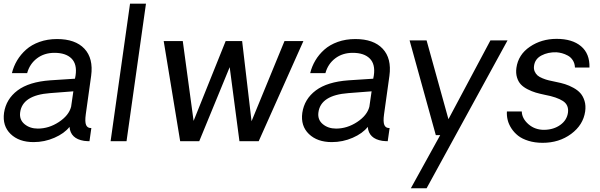

<svg xmlns="http://www.w3.org/2000/svg" viewBox="-24 -770 3274 1047"><path d="M159.2 4.9Q79.6 4.9 33.9 -39.3Q-11.7 -83.5 -2 -154.8Q9.3 -230 71.8 -276.9Q134.3 -323.7 250 -332L384.8 -340.8L388.2 -358.9Q397 -419.9 366 -450.9Q335 -481.9 272.9 -481.9Q217.3 -481.9 177.5 -451.7Q137.7 -421.4 124 -371.1H41Q49.8 -407.7 69.1 -440.2Q88.4 -472.7 118.2 -499.3Q147.9 -525.9 191.4 -541.5Q234.9 -557.1 287.1 -557.1Q386.7 -557.1 436.3 -504.4Q485.8 -451.7 473.1 -356.9Q470.2 -338.4 443.8 -147Q438 -105.5 445.6 -88.1Q453.1 -70.8 474.1 -71.8L463.9 0Q451.7 0 434.1 -2Q360.4 -13.7 355 -78.1Q327.1 -42.5 272.9 -18.8Q218.8 4.9 159.2 4.9ZM182.1 -68.8Q242.7 -68.8 297.1 -104.7Q351.6 -140.6 363.8 -188L376 -272L249 -262.2Q98.1 -251 85.9 -157.2Q80.6 -117.2 109.9 -93Q139.2 -68.8 182.1 -68.8Z M579.1 0 685.1 -750H772L666 0Z M1630.4 -545.9 1386.7 0H1281.7L1228.5 -403.8L1062.5 0H958.5L868.7 -545.9H972.7L1031.7 -110.8L1206.5 -545.9H1296.4L1347.7 -108.9L1527.3 -545.9Z M1785.6 4.9Q1706.1 4.9 1660.4 -39.3Q1614.7 -83.5 1624.5 -154.8Q1635.7 -230 1698.2 -276.9Q1760.7 -323.7 1876.5 -332L2011.2 -340.8L2014.6 -358.9Q2023.4 -419.9 1992.4 -450.9Q1961.4 -481.9 1899.4 -481.9Q1843.8 -481.9 1804 -451.7Q1764.2 -421.4 1750.5 -371.1H1667.5Q1676.3 -407.7 1695.6 -440.2Q1714.8 -472.7 1744.6 -499.3Q1774.4 -525.9 1817.9 -541.5Q1861.3 -557.1 1913.6 -557.1Q2013.2 -557.1 2062.7 -504.4Q2112.3 -451.7 2099.6 -356.9Q2096.7 -338.4 2070.3 -147Q2064.5 -105.5 2072 -88.1Q2079.6 -70.8 2100.6 -71.8L2090.3 0Q2078.1 0 2060.5 -2Q1986.8 -13.7 1981.4 -78.1Q1953.6 -42.5 1899.4 -18.8Q1845.2 4.9 1785.6 4.9ZM1808.6 -68.8Q1869.1 -68.8 1923.6 -104.7Q1978 -140.6 1990.2 -188L2002.4 -272L1875.5 -262.2Q1724.6 -251 1712.4 -157.2Q1707 -117.2 1736.3 -93Q1765.6 -68.8 1808.6 -68.8Z M2743.7 -549.8 2302.2 256.8H2216.3L2376.5 -33.2H2352.5L2209.5 -549.8H2302.2L2421.4 -120.1L2650.4 -549.8Z M2935.1 8.8Q2892.6 8.8 2857.9 -2Q2823.2 -12.7 2801.3 -30Q2779.3 -47.4 2764.6 -70.1Q2750 -92.8 2744.4 -115.7Q2738.8 -138.7 2740.2 -162.1H2821.3Q2822.3 -123.5 2857.9 -92.5Q2893.6 -61.5 2944.3 -62Q2995.6 -63 3031.5 -88.9Q3067.4 -114.7 3073.2 -155.8Q3078.6 -197.8 3045.7 -219.2Q3012.7 -240.7 2947.3 -252.9Q2918.9 -258.8 2897.5 -265.1Q2876 -271.5 2853 -283.2Q2830.1 -294.9 2816.2 -309.8Q2802.2 -324.7 2795.2 -347.9Q2788.1 -371.1 2792 -399.9Q2802.2 -472.2 2865.5 -515.1Q2928.7 -558.1 3011.2 -558.1Q3096.7 -558.1 3144.5 -517.8Q3192.4 -477.5 3190.4 -401.9H3111.3Q3110.4 -424.3 3099.6 -441.2Q3088.9 -458 3072.5 -466.8Q3056.2 -475.6 3040.8 -479.7Q3025.4 -483.9 3010.3 -484.9Q2964.4 -486.3 2928.7 -467.5Q2893.1 -448.7 2888.2 -411.1Q2885.7 -394 2891.6 -380.6Q2897.5 -367.2 2907.2 -358.6Q2917 -350.1 2935.1 -342.8Q2953.1 -335.4 2968.8 -331.8Q2984.4 -328.1 3008.3 -323.2Q3035.6 -317.9 3057.4 -311Q3079.1 -304.2 3102.8 -291.3Q3126.5 -278.3 3141.1 -261.7Q3155.8 -245.1 3163.6 -219.5Q3171.4 -193.8 3167 -162.1Q3156.2 -88.4 3090.6 -39.8Q3024.9 8.8 2935.1 8.8Z"/></svg>

Font: Oakes Grotesk
Style: Italic
Weight: 400
Italic angle: -8°
Designer: Samuel Oakes
Foundry: Samuel Oakes
Version: Version 1.000;PS 001.000;hotconv 1.0.88;makeotf.lib2.5.64775